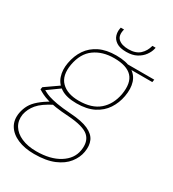

<svg xmlns="http://www.w3.org/2000/svg" viewBox="-243 -784 1019 1131"><g transform="rotate(30 267.0 -218.0)"><path d="M169 232Q104 232 56.5 211.5Q9 191 -13.5 154Q-36 117 -27 66Q-21 35 -7 10Q7 -15 34.5 -38.5Q62 -62 107 -89L127 -78Q60 -44 31.5 -10Q3 24 -5 64Q-12 108 8.5 141.5Q29 175 71.5 193.5Q114 212 172 212Q268 212 328.5 174Q389 136 399 75Q410 11 374 -22Q338 -55 232 -62Q181 -65 145 -70.5Q109 -76 84.5 -83.5Q60 -91 43 -99.5Q26 -108 12 -117L15 -133L111 -200L131 -193L28 -119L24 -133Q37 -128 50 -120.5Q63 -113 84 -106Q105 -99 141 -92.5Q177 -86 236 -82Q315 -77 358 -57.5Q401 -38 415.5 -5.5Q430 27 422 72Q415 113 386 150Q357 187 303.5 209.5Q250 232 169 232ZM236 -151Q169 -151 130.5 -175Q92 -199 78.5 -240Q65 -281 74 -331Q84 -386 111.5 -426.5Q139 -467 186 -490Q233 -513 300 -513Q370 -513 408.5 -490Q447 -467 460 -426.5Q473 -386 463 -331Q454 -281 427 -240Q400 -199 353 -175Q306 -151 236 -151ZM240 -171Q329 -171 378.5 -214Q428 -257 442 -332Q456 -415 419.5 -454Q383 -493 297 -493Q218 -493 164 -454Q110 -415 95 -332Q81 -252 121.5 -211.5Q162 -171 240 -171ZM390 -483 384 -501H564L561 -483ZM338 -560Q295 -560 271.5 -575.5Q248 -591 241 -613.5Q234 -636 238 -658L240 -668H262Q250 -623 272.5 -601.5Q295 -580 342 -580Q391 -580 418 -604.5Q445 -629 455 -668H477L475 -659Q470 -637 453.5 -614Q437 -591 408.5 -575.5Q380 -560 338 -560Z"/></g></svg>

Font: DM Sans 18pt Thin
Style: Italic
Weight: 250
Italic angle: -10°
Designer: Colophon Foundry, Jonny Pinhorn
Foundry: Colophon Foundry
Version: Version 4.004;gftools[0.9.30]